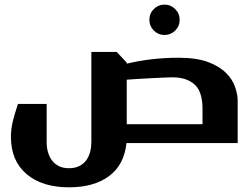

<svg xmlns="http://www.w3.org/2000/svg" viewBox="-20 -614 1080 824"><path d="M621.1 -528.8Q621.1 -556.2 640.1 -575.2Q659.2 -594.2 686 -594.2Q712.9 -594.2 731.9 -575.2Q751 -556.2 751 -528.8Q751 -502 731.9 -482.9Q712.9 -463.9 686 -463.9Q659.2 -463.9 640.1 -482.9Q621.1 -502 621.1 -528.8ZM481 -391.1 523.9 -345.2V-340.8Q575.2 -353 628.4 -359.4Q686 -366.2 747.1 -366.2Q823.2 -366.2 873 -347.7Q921.4 -329.6 950.2 -300.8Q978 -272.9 988.8 -241.2Q1000 -208.5 1000 -182.1V0H522.9Q512.7 93.8 448.2 141.6Q383.3 189.9 275.9 189.9Q161.1 189.9 94.2 133.3Q26.9 76.2 26.9 -26.9Q26.9 -58.6 34.7 -92.3Q41 -119.6 57.1 -168H180.2V-4.9Q180.2 18.6 185.5 37.6Q191.9 59.6 202.6 73.7Q214.8 89.8 231.9 98.6Q250 107.9 275.9 107.9Q302.2 107.9 320.3 98.6Q339.4 88.9 350.6 73.2Q361.8 57.6 367.2 36.6Q372.1 17.1 372.1 -5.9V-391.1ZM849.1 -81.1V-149.9Q849.1 -175.8 843.3 -200.2Q836.9 -225.6 823.7 -242.2Q809.6 -259.8 783.7 -271Q757.3 -282.2 719.2 -282.2Q712.9 -282.2 698 -281.5Q683.1 -280.8 677.7 -280.8Q661.6 -280.3 626.5 -278.3L573.7 -275.4Q539.6 -273.4 523.9 -272V-81.1Z"/></svg>

Font: SimahzazaarabicW05-Bold
Style: Regular
Weight: 700
Designer: Ahmed zaza
Foundry: Ahmed zaza
Version: Version 1.001